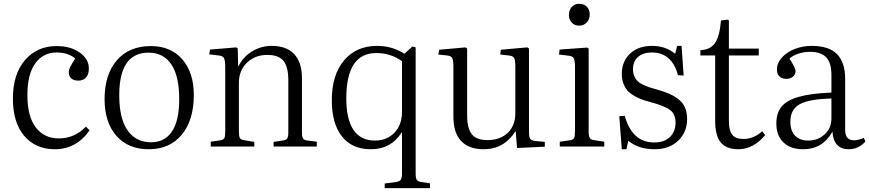

<svg xmlns="http://www.w3.org/2000/svg" viewBox="-20 -760 4509 996"><path d="M264.2 14.2Q165 14.2 106 -54.9Q46.9 -124 46.9 -248Q46.9 -375.5 109.6 -448.2Q172.4 -521 273.9 -521Q346.2 -521 393.6 -487.5Q440.9 -454.1 440.9 -404.8Q440.9 -374 426.3 -357.9Q411.6 -341.8 386.2 -341.8Q361.8 -341.8 349.4 -353.8Q336.9 -365.7 336.9 -384.8Q336.9 -397.9 344 -412.1Q351.1 -426.3 370.1 -457Q332 -487.8 272.9 -487.8Q205.1 -487.8 163.6 -432.1Q122.1 -376.5 122.1 -266.1Q122.1 -155.8 165.8 -98.9Q209.5 -42 285.2 -42Q366.2 -42 425.8 -103L444.8 -84Q376 14.2 264.2 14.2Z M751.5 14.2Q644.5 14.2 583.5 -55.7Q522.5 -125.5 522.5 -246.1Q522.5 -373.5 586.2 -447.3Q649.9 -521 762.7 -521Q865.7 -521 925.5 -452.4Q985.4 -383.8 985.4 -267.1Q985.4 -136.7 922.9 -61.3Q860.4 14.2 751.5 14.2ZM763.7 -22Q834.5 -22 872.1 -77.9Q909.7 -133.8 909.7 -246.1Q909.7 -365.2 868.7 -426Q827.6 -486.8 750.5 -486.8Q598.6 -486.8 598.6 -266.1Q598.6 -145.5 641.8 -83.7Q685.1 -22 763.7 -22Z M1073.2 0V-24.9L1122.6 -32.2Q1138.7 -34.7 1143.6 -43.5Q1148.4 -52.2 1148.4 -79.1V-410.2Q1148.4 -446.3 1142.1 -458.3Q1135.7 -470.2 1114.3 -472.2L1065.4 -478L1069.3 -502.9L1205.6 -514.2L1213.4 -507.8L1215.3 -417H1217.3Q1242.7 -466.8 1289.1 -494.4Q1335.4 -522 1390.1 -522Q1466.3 -522 1506.3 -479Q1546.4 -436 1546.4 -354V-71.8Q1546.4 -49.8 1552.2 -41.3Q1558.1 -32.7 1577.1 -30.8L1623.5 -24.9V0H1399.4V-23.9L1445.3 -30.8Q1463.9 -32.7 1469.7 -41.3Q1475.6 -49.8 1475.6 -73.2V-344.2Q1475.6 -413.6 1450.4 -444.3Q1425.3 -475.1 1367.2 -475.1Q1302.2 -475.1 1260.7 -434.6Q1219.2 -394 1219.2 -329.1V-76.2Q1219.2 -53.2 1224.4 -44.2Q1229.5 -35.2 1244.1 -33.2L1299.3 -23.9V0Z M1975.6 215.8V191.9L2035.2 184.1Q2052.2 181.6 2058.8 172.6Q2065.4 163.6 2065.4 139.2V-71.8L2064.5 -74.2Q2009.3 14.2 1903.3 14.2Q1806.6 14.2 1753.9 -52.2Q1701.2 -118.7 1701.2 -240.2Q1701.2 -371.1 1764.6 -446.5Q1828.1 -522 1936.5 -522Q2014.6 -522 2078.1 -481L2119.1 -519L2136.2 -514.2V140.1Q2136.2 164.6 2142.3 173.1Q2148.4 181.6 2164.6 184.1L2210.4 190.9V215.8ZM1924.3 -30.8Q1986.8 -30.8 2026.1 -71.3Q2065.4 -111.8 2065.4 -181.2V-442.9Q2005.4 -484.9 1932.1 -484.9Q1776.4 -484.9 1776.4 -250Q1776.4 -141.6 1813.7 -86.2Q1851.1 -30.8 1924.3 -30.8Z M2489.3 14.2Q2412.6 14.2 2372.3 -28.3Q2332 -70.8 2332 -154.8V-410.2Q2332 -446.3 2326.4 -458.3Q2320.8 -470.2 2299.3 -472.2L2253.9 -477.1L2258.3 -502L2395 -514.2L2403.3 -507.8V-161.1Q2403.3 -93.8 2427.7 -63.5Q2452.1 -33.2 2508.3 -33.2Q2574.2 -33.2 2613.8 -70.8Q2653.3 -108.4 2653.3 -172.9V-410.2Q2653.3 -446.3 2647.5 -458.3Q2641.6 -470.2 2619.1 -472.2L2575.2 -477.1L2578.1 -502L2715.3 -514.2L2724.1 -507.8V-75.2Q2724.1 -49.8 2730.5 -40.3Q2736.8 -30.8 2755.9 -28.8L2806.2 -23.9V1L2662.1 7.8L2655.3 -78.1H2653.3Q2594.2 14.2 2489.3 14.2Z M2983.9 -627Q2960.4 -627 2945.8 -642.8Q2931.2 -658.7 2931.2 -682.1Q2931.2 -707.5 2945.8 -723.9Q2960.4 -740.2 2984.9 -740.2Q3009.8 -740.2 3024.4 -725.1Q3039.1 -710 3039.1 -685.1Q3039.1 -660.2 3023.9 -643.6Q3008.8 -627 2983.9 -627ZM2883.8 0V-24.9L2936 -32.2Q2952.6 -34.2 2957.8 -43.5Q2962.9 -52.7 2962.9 -80.1V-409.2Q2962.9 -445.3 2956.5 -457.3Q2950.2 -469.2 2928.7 -471.2L2879.9 -477.1L2882.8 -502.9L3025.9 -513.2L3033.7 -507.8V-77.1Q3033.7 -54.2 3039.3 -44.7Q3044.9 -35.2 3061 -33.2L3114.7 -24.9V0Z M3205.6 14.2 3192.4 -157.2 3220.7 -159.2Q3259.3 -21 3373.5 -21Q3426.3 -21 3455.3 -49.3Q3484.4 -77.6 3484.4 -124Q3484.4 -168.5 3455.6 -189.7Q3426.8 -210.9 3352.5 -231Q3326.2 -237.8 3306.9 -245.1Q3287.6 -252.4 3267.3 -264.4Q3247.1 -276.4 3234.4 -291Q3221.7 -305.7 3213.6 -327.6Q3205.6 -349.6 3205.6 -377Q3205.6 -440.4 3247.8 -481.2Q3290 -522 3363.3 -522Q3432.6 -522 3482.4 -481L3492.7 -522H3515.6L3526.4 -368.2L3496.6 -370.1Q3482.4 -427.2 3448 -457.5Q3413.6 -487.8 3362.3 -487.8Q3316.4 -487.8 3290 -464.8Q3263.7 -441.9 3263.7 -400.9Q3263.7 -381.3 3269.8 -366.2Q3275.9 -351.1 3285.4 -341.1Q3294.9 -331.1 3312.3 -322.3Q3329.6 -313.5 3345.5 -308.1Q3361.3 -302.7 3386.7 -295.9Q3423.3 -285.6 3448.7 -274.9Q3474.1 -264.2 3497.6 -246.8Q3521 -229.5 3532.7 -203.6Q3544.4 -177.7 3544.4 -143.1Q3544.4 -74.2 3498 -30Q3451.7 14.2 3374.5 14.2Q3292.5 14.2 3239.3 -29.8L3229.5 14.2Z M3810.1 14.2Q3747.6 14.2 3718.8 -21.2Q3689.9 -56.6 3689.9 -132.8V-472.2H3613.3V-500Q3663.6 -501.5 3688.2 -535.4Q3712.9 -569.3 3720.2 -653.8L3753.9 -658.2L3761.2 -653.8V-507.8H3916V-472.2H3761.2V-132.8Q3761.2 -82 3778.8 -60.5Q3796.4 -39.1 3835.9 -39.1Q3889.6 -39.1 3934.1 -79.1L3949.2 -59.1Q3887.7 14.2 3810.1 14.2Z M4146 14.2Q4081.1 14.2 4044.2 -21.2Q4007.3 -56.6 4007.3 -119.1Q4007.3 -173.3 4033.7 -206.3Q4060.1 -239.3 4122.6 -257.3Q4185.1 -275.4 4293 -279.8V-372.1Q4293 -434.6 4265.6 -462.9Q4238.3 -491.2 4182.1 -491.2Q4150.4 -491.2 4121.3 -481.4Q4092.3 -471.7 4075.2 -456.1Q4106.9 -408.2 4106.9 -390.1Q4106.9 -373.5 4093.3 -362.3Q4079.6 -351.1 4059.1 -351.1Q4036.6 -351.1 4023.4 -363.5Q4010.3 -376 4010.3 -398.9Q4010.3 -433.1 4036.4 -461.9Q4062.5 -490.7 4103.8 -506.3Q4145 -522 4189.9 -522Q4280.8 -522 4322.5 -478.8Q4364.3 -435.5 4364.3 -350.1V-85Q4364.3 -32.2 4410.2 -32.2Q4433.1 -32.2 4460.9 -44.9L4469.2 -25.9Q4433.6 14.2 4383.3 14.2Q4304.2 14.2 4298.3 -77.1Q4247.6 14.2 4146 14.2ZM4173.3 -30.8Q4222.7 -30.8 4257.8 -63Q4293 -95.2 4293 -146V-249Q4177.2 -246.1 4128.7 -219.5Q4080.1 -192.9 4080.1 -128.9Q4080.1 -81.1 4104.7 -55.9Q4129.4 -30.8 4173.3 -30.8Z"/></svg>

Font: Literata Light
Style: Regular
Weight: 300
Designer: Latin by Veronika Burian and Jose Scaglione. Greek by Irene Vlachou. Cyrillic by Vera Evstafieva.
Foundry: TypeTogether
Version: Version 3.021